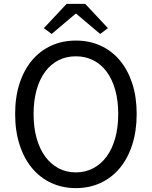

<svg xmlns="http://www.w3.org/2000/svg" viewBox="-20 -956 782 989"><path d="M371 13Q302 13 244.5 -13.5Q187 -40 145.5 -89.5Q104 -139 81 -210Q58 -281 58 -369Q58 -457 81 -527Q104 -597 145.5 -646Q187 -695 244.5 -721Q302 -747 371 -747Q440 -747 497.5 -721Q555 -695 596.5 -646Q638 -597 661 -527Q684 -457 684 -369Q684 -281 661 -210Q638 -139 596.5 -89.5Q555 -40 497.5 -13.5Q440 13 371 13ZM371 -68Q420 -68 460.5 -89.5Q501 -111 529.5 -150Q558 -189 573.5 -244.5Q589 -300 589 -369Q589 -438 573.5 -493Q558 -548 529.5 -586.5Q501 -625 460.5 -645.5Q420 -666 371 -666Q321 -666 281 -645.5Q241 -625 212.5 -586.5Q184 -548 168.5 -493Q153 -438 153 -369Q153 -300 168.5 -244.5Q184 -189 212.5 -150Q241 -111 281 -89.5Q321 -68 371 -68ZM323 -936H419L536 -811L496 -781L373 -885H369L246 -781L206 -811Z"/></svg>

Font: SpoqaHanSans-Regular
Style: Regular
Weight: 400
Designer: [Spoqa Han Sans] Dong-huui Kim \uAE40 \uB3D9 \uD718  Younghwa Kang \uAC15 \uC601 \uD654  [Noto Sans] Ryoko NISHIZUKA \u8
Foundry: Spoqa (http://www.spoqa-han-sans.com)
Version: Version 2.000